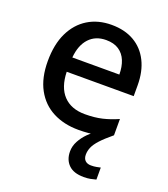

<svg xmlns="http://www.w3.org/2000/svg" viewBox="-141 -649 854 975"><g transform="rotate(20 286.0 -161.5)"><path d="M396 115Q396 136 407.5 147Q419 158 439 158Q456 158 468.5 155.5Q481 153 490 151V216Q475 220 460 223Q445 226 424 226Q370 226 342.5 199Q315 172 315 127Q315 98 329.5 71Q344 44 366.5 21.5Q389 -1 412 -16L497 -26Q457 7 435 31Q413 55 404.5 75Q396 95 396 115ZM295 -549Q366 -549 417 -519.5Q468 -490 495.5 -435Q523 -380 523 -305V-247H161Q163 -164 204.5 -120Q246 -76 321 -76Q373 -76 413.5 -85.5Q454 -95 497 -114V-26Q457 -8 415.5 1Q374 10 317 10Q239 10 179 -21Q119 -52 85.5 -113.5Q52 -175 52 -265Q52 -356 82.5 -419Q113 -482 167.5 -515.5Q222 -549 295 -549ZM295 -467Q238 -467 203.5 -430Q169 -393 163 -325H417Q417 -367 404 -399Q391 -431 364 -449Q337 -467 295 -467Z"/></g></svg>

Font: Noto Sans Hebrew Medium
Style: Regular
Weight: 500
Designer: Monotype Design Team
Foundry: Monotype Imaging Inc.
Version: Version 2.003